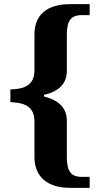

<svg xmlns="http://www.w3.org/2000/svg" viewBox="-20 -780 482 925"><path d="M317 125H412V72H373C316 72 302 37 302 -26V-197C302 -257 268 -296 192 -315V-323C269 -341 302 -380 302 -440V-610C302 -673 316 -707 373 -707H412V-760H317C205 -760 146 -707 146 -614V-442C146 -367 95 -351 30 -349V-288C95 -285 146 -270 146 -194V-23C146 68 205 125 317 125Z"/></svg>

Font: Noto Serif NP Hmong
Style: Bold
Weight: 700
Designer: Dalton Maag Ltd
Foundry: Dalton Maag Ltd
Version: Version 1.001